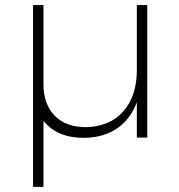

<svg xmlns="http://www.w3.org/2000/svg" viewBox="-20 -541 703 755"><path d="M518.1 -521H559.1V0H518.1V-139.2Q493.2 -71.8 439.7 -35.6Q386.2 0.5 309.1 1Q204.1 1 150.9 -65.9V193.8H109.9V-521H150.9V-210.9Q150.9 -130.9 195.1 -85.9Q239.3 -41 317.9 -41Q412.1 -43 465.1 -103.3Q518.1 -163.6 518.1 -266.1Z"/></svg>

Font: Montserrat-Arabic ExtraLight
Style: Regular
Weight: 275
Designer: Mohamed Gaber
Foundry: Kief Type Foundry
Version: Version 5.008;PS 005.008;hotconv 1.0.88;makeotf.lib2.5.64775